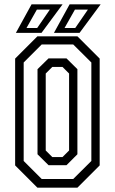

<svg xmlns="http://www.w3.org/2000/svg" viewBox="-20 -868 531 888"><path d="M153 0 50 -103V-597L153 -700H338L441 -597V-103L338 0ZM173 -40H318.5L402.5 -123.5V-579L318.5 -662.5H173L89.5 -579V-123.5ZM204.5 -104 153.5 -154.5V-548L204.5 -598H287.5L338 -548V-154.5L287.5 -104ZM222 -141.5H269L299.5 -172V-528L269 -558.5H222L191.5 -528V-172ZM229.5 -716 302 -848H445.5L348 -716ZM53.5 -716 126 -848H269.5L172 -716ZM102.5 -738.5H152L210.5 -823.5H150.5ZM278.5 -738.5H328L386.5 -823.5H326.5Z"/></svg>

Font: Tourney Condensed
Style: Regular
Weight: 400
Width: 3
Designer: Tyler Finck
Foundry: Etcetera Type Co
Version: Version 1.010; ttfautohint (v1.8.3)